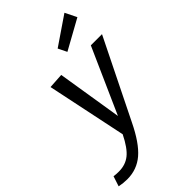

<svg xmlns="http://www.w3.org/2000/svg" viewBox="-370 -842 1142 1142"><g transform="rotate(-45 201.0 -271.5)"><path d="M-20 143Q35 143 74 112Q113 81 152 2L47 -500L143 -506L209 -95L392 -506H486L241 -10Q184 108 124 159.5Q64 211 -18 211Q-50 211 -84 204L-63 140Q-47 143 -20 143ZM454 -681 266 -577 239 -632 418 -754Z"/></g></svg>

Font: Rambla
Style: Italic
Weight: 400
Italic angle: -12°
Designer: Martin Sommaruga
Foundry: Martin Sommaruga
Version: Version 1.001